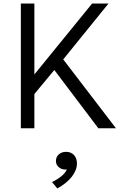

<svg xmlns="http://www.w3.org/2000/svg" viewBox="-20 -720 710 1078"><path d="M97 0V-700H173V-302L497 -700H589L335 -386.5L631 0H532L285 -327L173 -192V0ZM302 338 272 302Q302 288 325 269Q348 250 355 232Q329.5 234 311.8 220.2Q294 206.5 294 184Q294 161.5 310 147Q326 132.5 351 132.5Q378.5 132.5 395.2 150.2Q412 168 412 198.5Q412 235 383.5 271.8Q355 308.5 302 338Z"/></svg>

Font: Geologica ExtraLight
Style: Regular
Weight: 200
Designer: Sindre Bremnes, Frode Helland
Foundry: Monokrom Skriftforlag AS
Version: Version 1.010; ttfautohint (v1.8.4.7-5d5b);gftools[0.9.28]